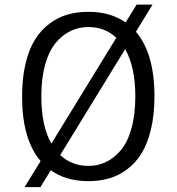

<svg xmlns="http://www.w3.org/2000/svg" viewBox="-20 -756 750 813"><path d="M354.5 11Q259.5 11 195 -35L151 36.5H84L152 -74Q73.5 -165.5 73.5 -348Q73.5 -425.5 88.2 -487Q103 -548.5 128.5 -589Q154 -629.5 190 -656.2Q226 -683 266.5 -694.5Q307 -706 354.5 -706Q447.5 -706 512 -661L558.5 -736.5H626L555.5 -621.5Q634 -530 634 -348Q634 -270 619.2 -208.5Q604.5 -147 579.2 -106.2Q554 -65.5 518 -38.8Q482 -12 441.8 -0.5Q401.5 11 354.5 11ZM155 -348Q155 -222.5 197.5 -148L472.5 -596Q424 -641.5 354.5 -641.5Q314.5 -641.5 279.8 -625.2Q245 -609 216.5 -575.2Q188 -541.5 171.5 -483.2Q155 -425 155 -348ZM354.5 -53.5Q394 -53.5 428.5 -69.8Q463 -86 491.5 -119.8Q520 -153.5 536.5 -212Q553 -270.5 553 -348Q553 -472.5 510 -548L235 -99.5Q284 -53.5 354.5 -53.5Z"/></svg>

Font: League Mono Light
Style: Regular
Weight: 300
Width: 6
Designer: Tyler Finck
Foundry: The League of Moveable Type / Tyler Finck
Version: Version 2.210